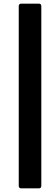

<svg xmlns="http://www.w3.org/2000/svg" viewBox="-20 -850 282 1055"><path d="M97 185Q83 185 83 171V-816Q83 -830 97 -830H193Q207 -830 207 -816V171Q207 185 193 185Z"/></svg>

Font: Sofia Sans Extra Condensed Black
Style: Italic
Weight: 900
Italic angle: -9°
Version: Version 4.100